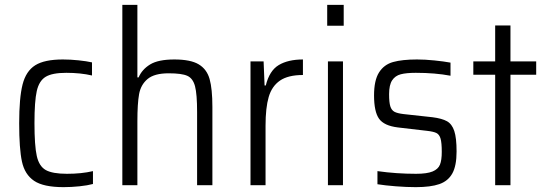

<svg xmlns="http://www.w3.org/2000/svg" viewBox="-20 -763 2254 791"><path d="M59 -255Q59 -360 73 -415Q87 -470 125 -494Q163 -518 239 -518Q270 -518 303.5 -514.5Q337 -511 359 -506V-452Q312 -463 253 -463Q195 -463 168 -446.5Q141 -430 131.5 -388Q122 -346 122 -256Q122 -163 131.5 -120.5Q141 -78 168.5 -62.5Q196 -47 256 -47Q316 -47 363 -58V-5Q341 1 307.5 4.5Q274 8 242 8Q159 8 120.5 -18Q82 -44 70.5 -97Q59 -150 59 -255Z M484 -743H546V-444H551Q565 -477 598.5 -497.5Q632 -518 698 -518Q765 -518 798.5 -498Q832 -478 843.5 -437.5Q855 -397 855 -322V0H792V-301Q792 -375 783.5 -407.5Q775 -440 752 -450.5Q729 -461 675 -461Q616 -461 588 -437.5Q560 -414 553 -375Q546 -336 546 -264V0H484Z M1012 -510H1066L1070 -411H1075Q1090 -472 1128.5 -495Q1167 -518 1228 -518V-454Q1167 -454 1133.5 -431Q1100 -408 1087 -363.5Q1074 -319 1074 -245V0H1012Z M1328 -657V-743H1396V-657ZM1331 0V-510H1393V0Z M1535 -4V-58Q1613 -47 1694 -47Q1739 -47 1762 -56.5Q1785 -66 1792.5 -84.5Q1800 -103 1800 -137Q1800 -175 1795 -192Q1790 -209 1778 -215Q1766 -221 1739 -224L1619 -238Q1562 -245 1541.5 -274Q1521 -303 1521 -370Q1521 -432 1541.5 -464.5Q1562 -497 1599.5 -507.5Q1637 -518 1698 -518Q1731 -518 1770 -514Q1809 -510 1836 -505V-451Q1773 -463 1693 -463Q1654 -463 1631 -457Q1608 -451 1595.5 -432Q1583 -413 1583 -375Q1583 -341 1588 -325Q1593 -309 1605 -302.5Q1617 -296 1643 -293L1762 -280Q1801 -275 1821.5 -263.5Q1842 -252 1851.5 -223.5Q1861 -195 1861 -139Q1861 -80 1843.5 -48.5Q1826 -17 1790 -4.5Q1754 8 1693 8Q1655 8 1610.5 4.5Q1566 1 1535 -4Z M2020 0V-455H1930V-510H2020V-658H2083V-510H2189V-455H2083V0Z"/></svg>

Font: Saira Semi Condensed Light
Style: Regular
Weight: 300
Width: 4
Designer: Hector Gatti with collaboration of the Omnibus-Type team
Foundry: Omnibus-Type
Version: Version 1.001; ttfautohint (v1.8)